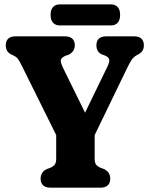

<svg xmlns="http://www.w3.org/2000/svg" viewBox="-20 -868 692 888"><path d="M399 -204.3 269.3 -184.1 81.3 -563.1Q68.8 -588.1 62.2 -596.5Q55.5 -604.8 45.4 -609.9L31 -616.8Q17.8 -623.6 12.2 -634.1Q6.7 -644.6 6.7 -658.7Q6.7 -678.2 17.8 -689.1Q29 -700 52.4 -700H279.7Q303.2 -700 314.5 -689.1Q325.9 -678.2 325.9 -658.7Q325.9 -629 296.6 -614.4L283.3 -610.4Q263.5 -601.2 261.4 -590.4Q259.3 -579.5 272.3 -552.6L409.5 -273.3L319.2 -235L478.2 -562.8Q487.6 -582.5 485 -593Q482.5 -603.5 466.4 -610.8L449.3 -617Q438.1 -622.8 432 -632.9Q425.9 -642.9 425.9 -658.7Q425.9 -678.2 437 -689.1Q448.2 -700 471.5 -700H599.8Q623.6 -700 634.5 -688.8Q645.4 -677.6 645.4 -658.7Q645.4 -645.2 640.1 -635.2Q634.9 -625.1 621.5 -617.6L614.2 -613.8Q605.2 -608.8 598.7 -603Q592.3 -597.2 585.3 -585.8Q578.4 -574.4 567.4 -552.1ZM239.9 -264.4H417.8V-133.7Q417.8 -118 423 -109Q428.3 -100.1 441.7 -93.5L461.6 -85.8Q489.9 -71.7 489.9 -41.3Q489.9 -21.5 478.4 -10.7Q466.9 0 444.3 0H213.4Q191.3 0 179.6 -10.7Q167.8 -21.5 167.8 -41.3Q167.8 -71.9 196 -85.8L215.9 -93.5Q229.4 -100.2 234.7 -109.1Q239.9 -118 239.9 -133.7ZM213.9 -798.8Q213.9 -823 225.2 -835.3Q236.6 -847.7 255.9 -847.7H493.5Q512.9 -847.7 524.2 -835.3Q535.6 -823 535.6 -799.2Q535.6 -775.1 524.2 -762.8Q512.9 -750.4 493.5 -750.4H255.9Q236.6 -750.4 225.2 -763Q213.9 -775.5 213.9 -798.8Z"/></svg>

Font: Fraunces 144pt S100 Black
Style: Regular
Weight: 900
Version: Version 1.000